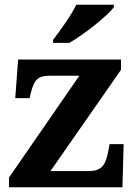

<svg xmlns="http://www.w3.org/2000/svg" viewBox="-20 -786 569 806"><path d="M203 -619V-606H271C334 -642 433 -721 458 -756V-766H300C279 -721 232 -657 203 -619ZM18 0H494L499 -181H440L434 -149C423 -91 405 -68 353 -68H192L488 -493V-536H56L44 -374H104L110 -398C124 -452 140 -468 187 -468H313L18 -41Z"/></svg>

Font: Noto Serif Telugu
Style: Bold
Weight: 700
Designer: Jelle Bosma - Monotype Design Team
Foundry: Monotype Imaging Inc.
Version: Version 2.005